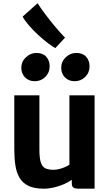

<svg xmlns="http://www.w3.org/2000/svg" viewBox="-20 -1134 671 1162"><path d="M246 8Q188 8 152.2 -9.2Q116.5 -26.5 98 -58.5Q79.5 -90.5 73 -134Q66.5 -177.5 66.5 -230V-557H218.5V-228Q218.5 -175.5 227.5 -149.5Q236.5 -123.5 255.2 -115Q274 -106.5 303.5 -106.5Q321.5 -106.5 340.5 -111.5Q359.5 -116.5 375.5 -123.8Q391.5 -131 400 -137.5V-557H552.5V8H455.5Q436 8 425.2 2Q414.5 -4 414.5 -26V-46Q395 -31.5 367.5 -19.5Q338.5 -7 306.5 0.5Q274.5 8 246 8ZM190.5 -642.5Q155 -642.5 132 -665.2Q109 -688 109 -724Q109 -761 136.8 -787.2Q164.5 -813.5 200 -813.5Q239.5 -813.5 260 -790.5Q280.5 -767.5 280.5 -732.5Q280.5 -694.5 254.2 -668.5Q228 -642.5 190.5 -642.5ZM431.5 -642.5Q396.5 -642.5 373.5 -665.2Q350.5 -688 350.5 -724Q350.5 -761 377.8 -787.2Q405 -813.5 441.5 -813.5Q480.5 -813.5 501.2 -790.5Q522 -767.5 522 -732.5Q522 -694.5 495.8 -668.5Q469.5 -642.5 431.5 -642.5ZM373.5 -906 315 -843Q299 -851 271.2 -872Q243.5 -893 212.8 -921Q182 -949 156 -979Q130 -1009 117 -1033.5L207.5 -1114.5Q228.5 -1081.5 257.5 -1043.2Q286.5 -1005 317 -968.8Q347.5 -932.5 373.5 -906Z"/></svg>

Font: Koeln Type Sans
Style: Bold
Weight: 700
Designer: Eben Sorkin
Foundry: Eben Sorkin
Version: Version 2.001